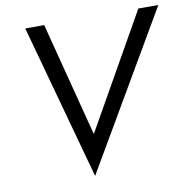

<svg xmlns="http://www.w3.org/2000/svg" viewBox="-82 -781 891 898"><g transform="rotate(-10 364.0 -332.0)"><path d="M326 -158 186 -700H96L298 36L728 -700H633Z"/></g></svg>

Font: Jost* 400 Book Italic
Style: Italic
Weight: 400
Italic angle: -10°
Version: Version 3.200; ttfautohint (v0.97) -l 8 -r 50 -G 200 -x 14 -